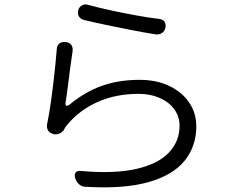

<svg xmlns="http://www.w3.org/2000/svg" viewBox="-20 -792 1040 849"><path d="M326 -747Q330 -761 342 -768Q354 -775 368 -771Q416 -758 471 -746Q526 -734 581.5 -724Q637 -714 686 -708Q701 -706 708 -695Q715 -684 711 -668Q708 -654 696 -646Q684 -638 669 -640Q618 -648 561.5 -659Q505 -670 450.5 -681.5Q396 -693 350 -704Q336 -708 329 -719.5Q322 -731 326 -747ZM272 -606Q288 -604 295.5 -593Q303 -582 301 -566Q296 -534 290.5 -492Q285 -450 280 -409.5Q275 -369 270 -339Q268 -328 273 -325Q278 -322 287 -329Q356 -386 430.5 -412.5Q505 -439 597 -439Q672 -439 728.5 -412Q785 -385 816.5 -338.5Q848 -292 848 -233Q848 -145 796 -81Q744 -17 636 13.5Q528 44 359 34Q343 34 330.5 23.5Q318 13 313 -3L312 -6Q308 -21 315 -29.5Q322 -38 338 -36Q486 -23 582.5 -45Q679 -67 726.5 -117Q774 -167 774 -236Q774 -277 750.5 -309Q727 -341 686 -359Q645 -377 593 -377Q492 -377 411.5 -341Q331 -305 277 -240Q270 -232 268 -228.5Q266 -225 264 -220Q257 -208 244 -202Q231 -196 216 -199L215 -200Q200 -203 193 -214.5Q186 -226 188 -241Q198 -290 206 -348Q214 -406 220.5 -465Q227 -524 231 -575Q232 -591 242.5 -599.5Q253 -608 269 -606Z"/></svg>

Font: Chiron GoRound TC N
Style: Regular
Weight: 350
Designer: Ryoko NISHIZUKA 西塚涼子 (kana, bopomofo & ideographs); Paul D. Hunt (Latin, Greek & Cyrillic); Sandoll Communications 산돌커뮤니
Foundry: Adobe
Version: Version 1.000;hotconv 1.1.1;makeotfexe 2.6.0